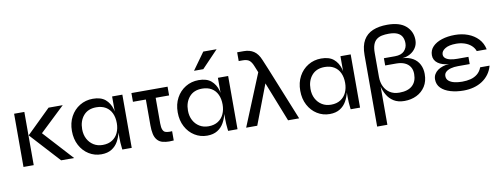

<svg xmlns="http://www.w3.org/2000/svg" viewBox="-72 -1167 4636 1773"><g transform="rotate(-10 2245.5 -280.5)"><path d="M63 -499H159V0H63ZM519 -499 285 -277 538 0H416L161 -279L386 -499Z M793 10Q729 10 676 -23Q623 -56 592 -114.5Q561 -173 561 -249Q561 -325 592.5 -383.5Q624 -442 679 -475.5Q734 -509 802 -509Q877 -509 918.5 -474Q960 -439 977 -380Q980 -369 982 -358V-499H1078V0H990Q990 -3 987.5 -21.5Q985 -40 983.5 -64.5Q982 -89 982 -109V-160Q972 -117 951 -79Q929 -39 890 -14.5Q851 10 793 10ZM820 -73Q873 -73 909.5 -96.5Q946 -120 964 -160Q982 -200 982 -249Q982 -302 963.5 -342Q945 -382 908.5 -404Q872 -426 820 -426Q742 -426 699.5 -376Q657 -326 657 -249Q657 -197 678 -157.5Q699 -118 735.5 -95.5Q772 -73 820 -73Z M1502 -499V-417H1376V-176Q1376 -138 1385 -117Q1394 -96 1411.5 -91Q1429 -86 1450 -86Q1460 -86 1472 -87V0Q1449 2 1430 2Q1399 2 1369 -5.5Q1339 -13 1319 -36Q1299 -59 1291.5 -94Q1284 -129 1284 -174V-417H1163V-499Z M1785 10Q1721 10 1668 -23Q1615 -56 1584 -114.5Q1553 -173 1553 -249Q1553 -325 1584.5 -383.5Q1616 -442 1671 -475.5Q1726 -509 1794 -509Q1869 -509 1910.5 -474Q1952 -439 1969 -380Q1972 -369 1974 -358V-499H2070V0H1982Q1982 -3 1979.5 -21.5Q1977 -40 1975.5 -64.5Q1974 -89 1974 -109V-160Q1964 -117 1943 -79Q1921 -39 1882 -14.5Q1843 10 1785 10ZM1812 -73Q1865 -73 1901.5 -96.5Q1938 -120 1956 -160Q1974 -200 1974 -249Q1974 -302 1955.5 -342Q1937 -382 1900.5 -404Q1864 -426 1812 -426Q1734 -426 1691.5 -376Q1649 -326 1649 -249Q1649 -197 1670 -157.5Q1691 -118 1727.5 -95.5Q1764 -73 1812 -73ZM1768 -601 1883 -761H2008L1855 -601Z M2252 -700Q2307 -700 2345.5 -674.5Q2384 -649 2408 -590L2446 -499L2648 0H2544L2397 -372L2255 0H2151L2350 -485L2326 -544Q2311 -583 2290.5 -600.5Q2270 -618 2227 -618H2190V-700Z M2934 10Q2870 10 2817 -23Q2764 -56 2733 -114.5Q2702 -173 2702 -249Q2702 -325 2733.5 -383.5Q2765 -442 2820 -475.5Q2875 -509 2943 -509Q3018 -509 3059.5 -474Q3101 -439 3118 -380Q3121 -369 3123 -358V-499H3219V0H3131Q3131 -3 3128.5 -21.5Q3126 -40 3124.5 -64.5Q3123 -89 3123 -109V-160Q3113 -117 3092 -79Q3070 -39 3031 -14.5Q2992 10 2934 10ZM2961 -73Q3014 -73 3050.5 -96.5Q3087 -120 3105 -160Q3123 -200 3123 -249Q3123 -302 3104.5 -342Q3086 -382 3049.5 -404Q3013 -426 2961 -426Q2883 -426 2840.5 -376Q2798 -326 2798 -249Q2798 -197 2819 -157.5Q2840 -118 2876.5 -95.5Q2913 -73 2961 -73Z M3861 -203Q3861 -134 3830.5 -86.5Q3800 -39 3749 -14Q3698 11 3635 11Q3575 11 3535 -14Q3495 -39 3472 -79Q3450 -116 3440 -158V200H3344V-470Q3344 -557 3374.5 -609.5Q3405 -662 3462 -686Q3519 -710 3598 -710Q3715 -710 3773 -658Q3831 -606 3831 -526Q3831 -486 3811 -454.5Q3791 -423 3757.5 -404Q3724 -385 3684 -382Q3742 -378 3781.5 -354.5Q3821 -331 3841 -291.5Q3861 -252 3861 -203ZM3619 -411Q3678 -411 3706.5 -441Q3735 -471 3735 -513Q3735 -547 3722 -572.5Q3709 -598 3679 -612Q3649 -626 3598 -626Q3562 -626 3533 -620Q3504 -614 3483 -597.5Q3462 -581 3451 -551Q3440 -521 3440 -473V-249Q3440 -199 3458.5 -159.5Q3477 -120 3513 -96.5Q3549 -73 3602 -73Q3682 -73 3723.5 -111Q3765 -149 3765 -219Q3765 -259 3747.5 -286.5Q3730 -314 3697.5 -328.5Q3665 -343 3619 -343H3515V-411Z M4190 11Q4122 11 4066.5 -5.5Q4011 -22 3978.5 -54.5Q3946 -87 3946 -136Q3946 -162 3958 -183Q3970 -204 3990.5 -219Q4011 -234 4039 -243Q4067 -252 4098 -254Q4067 -255 4041 -263Q4015 -271 3995.5 -285Q3976 -299 3966 -318Q3956 -337 3956 -360Q3956 -408 3988 -441Q4020 -474 4074.5 -491.5Q4129 -509 4197 -509Q4263 -509 4319 -488Q4375 -467 4413.5 -426.5Q4452 -386 4464 -327H4371Q4360 -358 4334.5 -380.5Q4309 -403 4273 -415Q4237 -427 4195 -427Q4127 -427 4091 -404.5Q4055 -382 4055 -351Q4055 -328 4072.5 -314Q4090 -300 4119 -294Q4148 -288 4182 -288H4286V-220H4176Q4138 -220 4108.5 -212Q4079 -204 4062 -188.5Q4045 -173 4045 -150Q4045 -121 4065.5 -104Q4086 -87 4119 -79.5Q4152 -72 4190 -72Q4233 -72 4269 -81Q4305 -90 4333 -112.5Q4361 -135 4376 -174H4464Q4452 -129 4426.5 -94.5Q4401 -60 4365 -36.5Q4329 -13 4284.5 -1Q4240 11 4190 11Z"/></g></svg>

Font: Syne Med Modified
Style: Regular
Weight: 500
Designer: Lucas Descroix
Foundry: Bonjour Monde
Version: Version 2.200